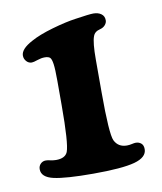

<svg xmlns="http://www.w3.org/2000/svg" viewBox="-61 -826 475 564"><g transform="rotate(-10 177.0 -544.5)"><path d="M116.2 -527.3V-600.1Q116.2 -634.8 114 -650.1Q111.8 -665.5 107.2 -669.9Q102.5 -674.3 91.3 -674.3Q81.1 -674.3 69.1 -670.2Q57.1 -666 51.8 -666Q42.5 -666 35.9 -673.3Q29.3 -680.7 29.3 -690.4Q29.3 -710 64 -728.5Q88.4 -742.2 129.9 -754.2Q171.4 -766.1 200.2 -770Q242.2 -776.4 254.4 -776.4Q268.6 -776.4 277.8 -769.8Q287.1 -763.2 287.1 -750.5Q287.1 -743.2 281.5 -736.6Q275.9 -730 266.1 -727.5Q249.5 -723.6 245.1 -710.4Q238.3 -692.9 238.3 -641.6V-543.5Q238.3 -419.9 248 -399.4Q258.8 -377.4 284.7 -377.4Q292 -377.4 299.6 -379.2Q307.1 -380.9 311 -380.9Q320.8 -380.9 327.4 -375.2Q334 -369.6 334 -357.9Q334 -333.5 296.6 -323.2Q259.3 -313 172.9 -313Q91.3 -313 55.7 -321Q20 -329.1 20 -353Q20 -362.8 26.4 -369.1Q32.7 -375.5 42 -375.5Q47.4 -375.5 55.9 -373.5Q64.5 -371.6 72.3 -371.6Q99.6 -371.6 106.9 -389.2Q116.2 -413.6 116.2 -527.3Z"/></g></svg>

Font: Cooper*
Style: Bold
Weight: 700
Designer: Owen Earl
Foundry: indestructible type*
Version: Version 0.001